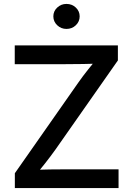

<svg xmlns="http://www.w3.org/2000/svg" viewBox="-20 -959 677 979"><path d="M55.7 0V-75.7L378.4 -536.6Q402.3 -570.8 429.4 -604.7Q456.5 -638.7 484.4 -672.4L495.1 -635.7Q449.7 -633.3 403.8 -632.6Q357.9 -631.8 312 -631.8H55.2V-727.5H581.1V-650.9L263.7 -197.8Q238.3 -162.1 210 -126.2Q181.6 -90.3 152.8 -55.2L141.6 -91.8Q188 -94.2 233.9 -95Q279.8 -95.7 325.7 -95.7H584.5V0ZM318.8 -811.5Q291.5 -811.5 271.7 -830.3Q252 -849.1 252 -875.5Q252 -901.9 271.7 -920.4Q291.5 -939 318.8 -939Q347.2 -939 366.7 -920.4Q386.2 -901.9 386.2 -875.5Q386.2 -849.1 366.7 -830.3Q347.2 -811.5 318.8 -811.5Z"/></svg>

Font: Inter 17pt Medium
Style: Regular
Weight: 500
Version: Version 4.001;git-66647c0bb